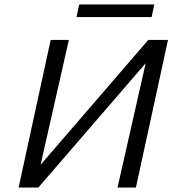

<svg xmlns="http://www.w3.org/2000/svg" viewBox="-20 -836 780 856"><path d="M100 0 109 -41 641 -658H691L682 -615L151 0ZM63 0 206 -658H287L138 0ZM504 0 653 -658H729L586 0ZM321 -760 333 -816H668L656 -760Z"/></svg>

Font: Ysabeau Office Medium
Style: Italic
Weight: 500
Italic angle: -12°
Designer: Christian Thalmann (Catharsis Fonts)
Version: Version 2.001;gftools[0.9.30]; featfreeze: tnum,lnum,ss02